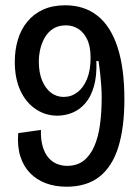

<svg xmlns="http://www.w3.org/2000/svg" viewBox="-20 -693 530 727"><path d="M232 14Q189 14 154 1Q119 -12 94 -37.5Q69 -63 57 -101Q45 -139 49 -189L135 -201Q134 -165 141.5 -139Q149 -113 163 -96.5Q177 -80 195.5 -72.5Q214 -65 234 -65Q271 -65 296 -84Q321 -103 336.5 -138Q352 -173 358.5 -220Q365 -267 365 -323Q365 -345 363.5 -367Q362 -389 359.5 -412.5Q357 -436 353 -462H345Q347 -405 335.5 -365.5Q324 -326 302.5 -301.5Q281 -277 253.5 -266Q226 -255 197 -255Q152 -255 115 -280Q78 -305 57 -350.5Q36 -396 36 -459Q36 -503 47.5 -542Q59 -581 83 -610.5Q107 -640 143 -656.5Q179 -673 227 -673Q299 -673 349 -633.5Q399 -594 425 -514.5Q451 -435 451 -317Q451 -210 428 -136Q405 -62 356.5 -24Q308 14 232 14ZM221 -326Q250 -326 273 -343.5Q296 -361 309.5 -394Q323 -427 323 -474Q323 -517 310 -544Q297 -571 276 -584Q255 -597 230 -597Q201 -597 181.5 -584.5Q162 -572 150 -551.5Q138 -531 132.5 -507Q127 -483 127 -460Q127 -418 139.5 -388Q152 -358 173 -342Q194 -326 221 -326Z"/></svg>

Font: Bricolage Grotesque 72pt SemiCondensed
Style: Regular
Weight: 400
Width: 4
Designer: Mathieu Triay
Foundry: Atelier Triay
Version: Version 1.001;gftools[0.9.33.dev8+g029e19f]